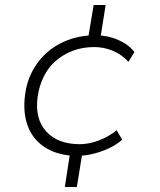

<svg xmlns="http://www.w3.org/2000/svg" viewBox="-20 -632 640 767"><path d="M239 115 260 -21 268 -10Q201 -15 155.5 -46Q110 -77 90.5 -130Q71 -183 80 -252Q86 -303 108 -345.5Q130 -388 164.5 -419.5Q199 -451 244.5 -469.5Q290 -488 345 -491L332 -479L354 -612H402L381 -479L368 -491Q413 -490 453.5 -472Q494 -454 517 -424L493 -385Q467 -414 431 -429Q395 -444 357 -444Q310 -444 271.5 -429.5Q233 -415 203 -389Q173 -363 154.5 -325.5Q136 -288 130 -243Q119 -157 165 -106.5Q211 -56 299 -56Q335 -56 375 -71Q415 -86 446 -112L468 -74Q447 -55 419 -41.5Q391 -28 361.5 -20Q332 -12 305 -10L309 -21L287 115Z"/></svg>

Font: Nunito Sans 7pt ExtraLight
Style: Italic
Weight: 250
Italic angle: -9°
Designer: Vernon Adams
Foundry: Vernon Adams
Version: Version 3.101;gftools[0.9.27]